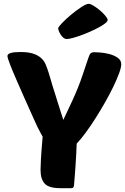

<svg xmlns="http://www.w3.org/2000/svg" viewBox="-20 -984 654 1004"><path d="M296 0Q236 0 214 -23.5Q192 -47 192 -96Q192 -113 194 -151Q196 -189 203 -269Q195 -284 189 -295Q183 -306 177 -318Q171 -330 164 -346Q157 -362 146 -386Q129 -423 107.5 -472Q86 -521 66 -566.5Q46 -612 32.5 -647Q19 -682 19 -691Q19 -712 86 -712Q128 -712 153.5 -703.5Q179 -695 195 -680.5Q211 -666 219 -646.5Q227 -627 234 -605Q243 -576 247 -562Q251 -548 253.5 -539Q256 -530 259 -521.5Q262 -513 267.5 -495Q273 -477 283 -445Q293 -413 311 -357Q340 -418 357.5 -456Q375 -494 388 -526.5Q401 -559 412.5 -593.5Q424 -628 442 -681Q448 -700 454.5 -705.5Q461 -711 475 -711Q480 -711 502.5 -709.5Q525 -708 549.5 -702Q574 -696 594 -683Q614 -670 614 -648Q614 -631 602.5 -600Q591 -569 572.5 -530.5Q554 -492 529.5 -449Q505 -406 479 -365Q453 -324 427.5 -289.5Q402 -255 381 -233Q380 -209 378.5 -176Q377 -143 374.5 -110.5Q372 -78 370 -51.5Q368 -25 367 -15Q366 -7 363 -3.5Q360 0 351 0ZM330 -780Q319 -780 310.5 -787.5Q302 -795 296 -805Q290 -815 287 -823.5Q284 -832 284 -835Q284 -842 304 -863Q324 -884 351 -906.5Q378 -929 404.5 -946.5Q431 -964 444 -964Q453 -964 470 -953.5Q487 -943 503 -929.5Q519 -916 531 -901.5Q543 -887 543 -880Q543 -872 529.5 -861.5Q516 -851 495.5 -840Q475 -829 450 -818Q425 -807 401.5 -798.5Q378 -790 358.5 -785Q339 -780 330 -780Z"/></svg>

Font: Poetsen One
Style: Regular
Weight: 400
Designer: Pablo Impallari, Rodrigo Fuenzalida
Foundry: Pablo Impallari, Rodrigo Fuenzalida
Version: Version 1.001; ttfautohint (v0.93) -l 8 -r 50 -G 200 -x 14 -